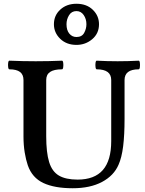

<svg xmlns="http://www.w3.org/2000/svg" viewBox="-20 -989 770 1022"><path d="M367 13Q270 13 210.5 -15Q151 -43 128 -109Q118 -138 111.5 -177.5Q105 -217 105 -263V-563Q105 -592 86.5 -606Q68 -620 30 -620Q25 -620 23.5 -631.5Q22 -643 23.5 -654.5Q25 -666 30 -666Q101 -663 170 -663Q240 -663 310 -666Q315 -666 316.5 -654.5Q318 -643 316.5 -631.5Q315 -620 310 -620Q267 -620 246.5 -606Q226 -592 226 -563V-264Q226 -177 241.5 -126.5Q257 -76 293.5 -54.5Q330 -33 393 -33Q483 -33 527.5 -84Q572 -135 572 -238V-563Q572 -620 495 -620Q490 -620 488.5 -631.5Q487 -643 488.5 -654.5Q490 -666 495 -666Q551 -663 606 -663Q663 -663 718 -666Q723 -666 724.5 -654.5Q726 -643 724.5 -631.5Q723 -620 718 -620Q643 -620 643 -563V-356Q643 -271 635.5 -210.5Q628 -150 611 -112Q586 -54 523 -20.5Q460 13 367 13ZM387 -750Q334 -750 300.5 -782.5Q267 -815 267 -860Q267 -907 301 -938Q335 -969 387 -969Q441 -969 474 -937Q507 -905 507 -860Q507 -811 471 -780.5Q435 -750 387 -750ZM387 -792Q416 -792 428 -814Q440 -836 440 -860Q440 -888 425.5 -909Q411 -930 387 -930Q361 -930 347.5 -908Q334 -886 334 -860Q334 -828 349 -810Q364 -792 387 -792Z"/></svg>

Font: Junicode VF
Style: Regular
Weight: 400
Designer: Peter S. Baker
Version: Version 2.213